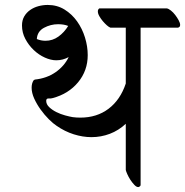

<svg xmlns="http://www.w3.org/2000/svg" viewBox="-20 -721 749 777"><path d="M209 -212Q195 -221 177.5 -238.5Q160 -256 144.5 -277.5Q129 -299 118.5 -322Q108 -345 108 -366Q108 -384 116 -396L121 -399Q169 -404 204.5 -428.5Q240 -453 258 -490Q234 -477 208 -477Q186 -477 161.5 -488Q137 -499 116.5 -518.5Q96 -538 82.5 -563.5Q69 -589 69 -618Q69 -639 78 -654.5Q87 -670 102 -680.5Q117 -691 135.5 -696Q154 -701 173 -701Q211 -701 241 -682.5Q271 -664 292 -634.5Q313 -605 324 -569Q335 -533 335 -498Q335 -435 296 -388Q257 -341 193 -324Q187 -322 177 -322.5Q167 -323 167 -313Q167 -299 179 -287.5Q191 -276 208 -267.5Q225 -259 243.5 -254Q262 -249 274 -247Q282 -246 289.5 -245.5Q297 -245 305 -245Q372 -245 419.5 -281Q467 -317 489 -383V-609H427Q421 -611 412.5 -618.5Q404 -626 396 -635.5Q388 -645 382 -655.5Q376 -666 376 -675Q376 -683 382 -687H655Q662 -686 671.5 -678.5Q681 -671 689 -660.5Q697 -650 703 -639Q709 -628 709 -620Q709 -611 700 -609H549V29Q545 36 539 36Q532 36 523.5 27Q515 18 507.5 6.5Q500 -5 495 -16.5Q490 -28 489 -33V-220Q460 -193 424.5 -179.5Q389 -166 350 -166Q315 -166 278.5 -177.5Q242 -189 209 -212ZM129 -563Q146 -556 164 -556Q193 -556 216.5 -573Q240 -590 256 -616Q239 -623 215 -623Q185 -623 158 -608.5Q131 -594 129 -563Z"/></svg>

Font: Asar
Style: Regular
Weight: 400
Designer: Eben Sorkin
Foundry: Eben Sorkin, Pria Ravichandran
Version: Version 1.003; ttfautohint (v1.3) -l 8 -r 50 -G 0 -x 0 -H 45